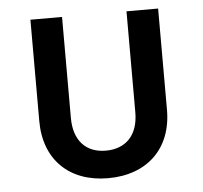

<svg xmlns="http://www.w3.org/2000/svg" viewBox="-45 -597 690 653"><g transform="rotate(-5 300.0 -270.0)"><path d="M299 10C432 10 518 -72 518 -204V-550H410V-205C410 -128 368 -84 299 -84C231 -84 190 -128 190 -205V-550H82V-204C82 -72 166 10 299 10Z"/></g></svg>

Font: Tekne LDO SemiBold
Style: Regular
Weight: 600
Monospace: yes
Designer: Alessio Laiso, Mario Rullo, Paolo Rosset
Foundry: Alessio Laiso
Version: Version 1.000;hotconv 1.0.109;makeotfexe 2.5.65596